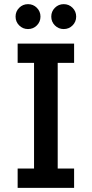

<svg xmlns="http://www.w3.org/2000/svg" viewBox="-20 -905 442 925"><path d="M65 0V-93H144V-602H65V-695H337V-602H258V-93H337V0ZM115 -765Q90 -765 72.5 -782.5Q55 -800 55 -825Q55 -850 72.5 -867.5Q90 -885 115 -885Q140 -885 157.5 -867.5Q175 -850 175 -825Q175 -800 157.5 -782.5Q140 -765 115 -765ZM287 -765Q262 -765 244.5 -782.5Q227 -800 227 -825Q227 -850 244.5 -867.5Q262 -885 287 -885Q312 -885 329.5 -867.5Q347 -850 347 -825Q347 -800 329.5 -782.5Q312 -765 287 -765Z"/></svg>

Font: Parkinsans Medium
Style: Regular
Weight: 500
Designer: Red Stone, Indian Type Foundry
Foundry: Indian Type Foundry
Version: Version 1.000